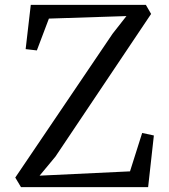

<svg xmlns="http://www.w3.org/2000/svg" viewBox="-20 -766 693 786"><path d="M440.9 -627.9 497.6 -700.2 180.2 -689.9 130.9 -559.6 85 -564.9 106 -746.1H577.1L598.6 -709L207 -125L142.1 -46.9L512.2 -64.5L562 -221.7L609.9 -211.4L586.4 0H65.9L42.5 -39.1Z"/></svg>

Font: MerriweatherLight
Style: Regular
Weight: 300
Designer: Eben Sorkin ( sorkintype@gmail.com )
Foundry: Eben Sorkin
Version: Version 1.055; ttfautohint (v1.4.1)